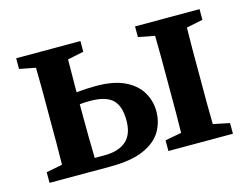

<svg xmlns="http://www.w3.org/2000/svg" viewBox="-73 -596 925 713"><g transform="rotate(-15 389.5 -239.5)"><path d="M494 -438V-479H742V-438L679 -425Q678 -388 678 -345Q678 -302 678 -269V-210Q678 -177 678 -134Q678 -91 679 -54L742 -41V0H494V-41L557 -53Q558 -91 558 -134Q558 -177 558 -210V-269Q558 -302 558 -345.5Q558 -389 557 -426ZM37 -438V-479H284V-438L222 -425Q222 -396 221.5 -362.5Q221 -329 221 -299Q241 -301 260 -302Q279 -303 296 -303Q364 -303 406.5 -282.5Q449 -262 469 -228Q489 -194 489 -155Q489 -112 468 -77Q447 -42 399 -21Q351 0 271 0H37V-41L99 -53Q100 -90 100 -133.5Q100 -177 100 -210V-269Q100 -302 100 -345.5Q100 -389 99 -426ZM221 -210Q221 -176 221.5 -130Q222 -84 223 -46H261Q315 -46 344 -71.5Q373 -97 373 -150Q373 -206 347 -230.5Q321 -255 260 -255Q250 -255 240.5 -254.5Q231 -254 221 -253Z"/></g></svg>

Font: Source Serif Pro SemiBold
Style: Regular
Weight: 600
Designer: Frank Grießhammer
Foundry: Adobe Systems Incorporated
Version: Version 3.001;hotconv 1.0.111;makeotfexe 2.5.65597